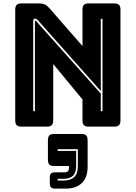

<svg xmlns="http://www.w3.org/2000/svg" viewBox="-20 -740 793 1122"><path d="M201 -622Q196 -627 193 -629Q190 -631 186 -631Q182 -631 178 -628Q174 -625 174 -619V-90H184V-617Q184 -618 184.5 -619Q185 -620 186 -620Q187 -620 188.5 -619Q190 -618 191 -617L569 -193V-90H579V-630H569V-208ZM255 0H105Q86 0 77.5 -8.5Q69 -17 69 -36V-684Q69 -703 77.5 -711.5Q86 -720 105 -720H209Q228 -720 241.5 -714Q255 -708 268 -693L462 -471V-684Q462 -703 470.5 -711.5Q479 -720 498 -720H648Q667 -720 675.5 -711.5Q684 -703 684 -684V-36Q684 -17 675.5 -8.5Q667 0 648 0H498Q479 0 470.5 -8.5Q462 -17 462 -36V-159L291 -366V-36Q291 -17 282.5 -8.5Q274 0 255 0ZM367 362H301Q285 362 278 354.5Q271 347 271 331V297Q271 281 278 274Q285 267 301 267H360Q371 267 377 260.5Q383 254 383 243V230H297Q276 230 268 221.5Q260 213 260 191V82Q260 60 268 51.5Q276 43 297 43H455Q476 43 484 51.5Q492 60 492 82V234Q492 298 458 330Q424 362 367 362ZM435 132H317V142H425V229Q425 269 406.5 287Q388 305 352 305H317V315H352Q392 315 413.5 295Q435 275 435 229Z"/></svg>

Font: Bungee Inline
Style: Regular
Weight: 400
Designer: David Jonathan Ross
Foundry: David Jonathan Ross
Version: Version 1.001;PS 1.0;hotconv 1.0.72;makeotf.lib2.5.5900